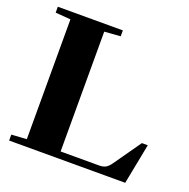

<svg xmlns="http://www.w3.org/2000/svg" viewBox="-120 -778 880 894"><g transform="rotate(20 320.5 -331.5)"><path d="M17.6 0V-29.3L92.8 -34.2V-627.9L17.6 -633.8V-663.1H339.8V-633.8L260.3 -627.9V-34.2H450.7Q471.2 -34.2 483.6 -41.3Q496.1 -48.3 509.3 -67.4L602.5 -200.2H631.8L592.8 0Z"/></g></svg>

Font: Elstob Grade
Style: Regular
Weight: 400
Designer: Peter S. Baker
Version: Version 1.015